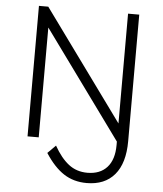

<svg xmlns="http://www.w3.org/2000/svg" viewBox="-60 -753 873 1026"><g transform="rotate(5 376.0 -239.5)"><path d="M107 -700H157L585 -111V-700H645V-23L595 0L167 -589V0H107ZM263 36Q299 100 341.5 133Q384 166 442 166Q510 166 547.5 124.5Q585 83 585 5V-499H645V-21Q645 97 592.5 159Q540 221 443 221Q373 221 320 186.5Q267 152 220 79Z"/></g></svg>

Font: Moderustic Light
Style: Regular
Weight: 300
Designer: Tural Alisoy
Foundry: TAFT Foundry
Version: Version 2.120